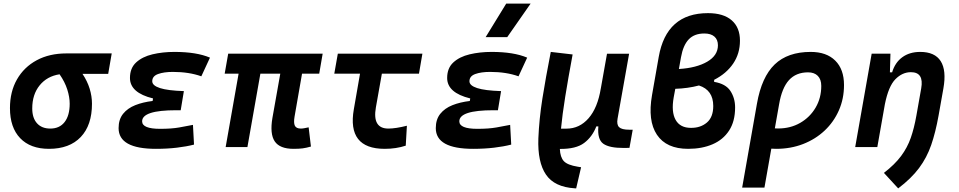

<svg xmlns="http://www.w3.org/2000/svg" viewBox="-20 -815 5313 1064"><path d="M251.5 9.8Q148.4 9.8 91.8 -49.3Q35.2 -108.4 35.2 -215.8Q35.2 -307.1 74.2 -375.2Q113.3 -443.4 183.6 -481.2Q253.9 -519 348.1 -519H599.1L579.6 -405.8H437Q463.9 -365.7 476.8 -323.7Q489.7 -281.7 489.7 -240.2Q489.7 -121.1 427.5 -55.7Q365.2 9.8 251.5 9.8ZM310.1 -403.3Q240.7 -392.6 199.7 -342Q158.7 -291.5 158.7 -213.9Q158.7 -161.1 185.1 -131.8Q211.4 -102.5 258.8 -102.5Q310.1 -102.5 338.1 -138.7Q366.2 -174.8 366.2 -240.2Q366.2 -276.9 352.8 -319.1Q339.4 -361.3 310.1 -403.3Z M844.2 9.8Q637.2 9.8 637.2 -105Q637.2 -153.3 662.1 -184.3Q687 -215.3 729.5 -232.2Q772 -249 825.7 -255.4L828.1 -269.5Q700.2 -300.8 700.2 -382.8Q700.2 -437.5 734.4 -469Q768.6 -500.5 824.7 -513.9Q880.9 -527.3 946.8 -527.3Q1069.3 -527.3 1143.6 -495.6L1095.7 -392.1Q1027.3 -416.5 938 -416.5Q888.2 -416.5 856 -404.8Q823.7 -393.1 823.7 -364.7Q823.7 -340.8 866.5 -326.9Q909.2 -313 999 -310.1L981.4 -204.1H956.1Q767.6 -204.1 767.6 -142.6Q767.6 -101.1 867.7 -101.1Q930.2 -101.1 972.7 -108.6Q1015.1 -116.2 1049.3 -123L1055.2 -13.7Q1013.7 -2.9 960.2 3.4Q906.7 9.8 844.2 9.8Z M1606.9 9.8Q1530.3 9.8 1502.4 -31.7Q1474.6 -73.2 1489.7 -161.6L1533.2 -406.7H1422.9L1351.1 0H1230.5L1302.2 -406.7H1225.1L1244.6 -517.6H1768.1L1749 -406.7H1653.8L1612.3 -168.5Q1606.4 -134.3 1614 -118.4Q1621.6 -102.5 1647.5 -102.5Q1656.2 -102.5 1666.5 -104.5Q1676.8 -106.4 1690.4 -109.4L1703.1 -2.9Q1677.7 4.4 1657.7 7.1Q1637.7 9.8 1606.9 9.8Z M2111.8 9.8Q1902.3 9.8 1940.9 -210L1975.1 -406.7H1832.5L1852.1 -517.6H2320.8L2301.8 -406.7H2096.2L2063 -219.7Q2042.5 -102.5 2132.3 -102.5Q2172.4 -102.5 2234.9 -118.2L2228.5 -7.8Q2175.3 9.8 2111.8 9.8Z M2602.1 9.8Q2395 9.8 2395 -105Q2395 -153.3 2419.9 -184.3Q2444.8 -215.3 2487.3 -232.2Q2529.8 -249 2583.5 -255.4L2585.9 -269.5Q2458 -300.8 2458 -382.8Q2458 -437.5 2492.2 -469Q2526.4 -500.5 2582.5 -513.9Q2638.7 -527.3 2704.6 -527.3Q2827.1 -527.3 2901.4 -495.6L2853.5 -392.1Q2785.2 -416.5 2695.8 -416.5Q2646 -416.5 2613.8 -404.8Q2581.5 -393.1 2581.5 -364.7Q2581.5 -340.8 2624.3 -326.9Q2667 -313 2756.8 -310.1L2739.3 -204.1H2713.9Q2525.4 -204.1 2525.4 -142.6Q2525.4 -101.1 2625.5 -101.1Q2688 -101.1 2730.5 -108.6Q2772.9 -116.2 2807.1 -123L2813 -13.7Q2771.5 -2.9 2718 3.4Q2664.6 9.8 2602.1 9.8ZM2671.4 -609.4 2785.2 -794.9H2920.4L2791 -609.4Z M3172.9 229 3165 228.5Q3052.7 221.7 3005.6 152.6Q2958.5 83.5 2963.4 -48.3Q2967.8 -154.8 2985.8 -269Q3003.9 -383.3 3032.2 -527.3L3153.3 -513.2Q3128.4 -379.4 3112.3 -279.1Q3096.2 -178.7 3088.9 -102.1H3119.1Q3191.4 -102.1 3241.7 -159.7Q3292 -217.3 3309.6 -325.7V-325.2L3343.8 -517.1H3466.3L3402.3 -157.2Q3396.5 -124 3411.1 -110.1Q3425.8 -96.2 3466.3 -96.2H3486.3L3468.3 4.4L3437 4.9Q3356.9 5.4 3323.2 -18.6Q3289.6 -42.5 3295.9 -114.7H3284.7Q3262.2 -56.6 3217 -22.7Q3171.9 11.2 3082.5 10.3Q3084.5 56.2 3104.5 77.9Q3124.5 99.6 3182.1 108.9L3200.2 111.8Z M3793.5 9.8Q3672.9 9.8 3620.6 -68.1Q3568.4 -146 3593.3 -288.1L3630.4 -499.5Q3672.9 -742.2 3903.3 -742.2Q3989.3 -742.2 4034.9 -702.4Q4080.6 -662.6 4080.6 -589.4Q4080.6 -518.1 4043 -462.6Q4005.4 -407.2 3937.5 -372.6V-361.3Q4002 -350.6 4027.8 -310.8Q4053.7 -271 4053.7 -219.7Q4053.7 -142.6 4020.5 -91.6Q3987.3 -40.5 3928.7 -15.4Q3870.1 9.8 3793.5 9.8ZM3853.5 -341.3Q3793 -325.2 3722.2 -322.8L3713.4 -275.4Q3699.2 -194.8 3724.1 -150.6Q3749 -106.4 3809.1 -106.4Q3862.3 -106 3897.5 -136Q3932.6 -166 3932.6 -227.5Q3932.6 -315.9 3853.5 -341.3ZM3742.2 -432.6Q3839.8 -438.5 3899.2 -473.1Q3958.5 -507.8 3958.5 -564Q3958.5 -595.2 3939 -612.3Q3919.4 -629.4 3883.3 -629.4Q3827.6 -629.4 3796.6 -596.7Q3765.6 -564 3753.9 -498Z M4472.7 -527.3Q4560.1 -527.3 4608.6 -479.2Q4657.2 -431.2 4657.2 -343.8Q4657.2 -268.1 4628.9 -203.6Q4600.6 -139.2 4549.8 -91.3Q4499 -43.5 4430.4 -16.8Q4361.8 9.8 4281.2 9.8Q4268.1 9.8 4254.4 8.8L4216.3 224.6H4092.8L4174.8 -240.7Q4200.7 -388.2 4272.9 -457.8Q4345.2 -527.3 4472.7 -527.3ZM4297.4 -236.3 4273.9 -103.5Q4282.7 -103 4292 -103Q4360.4 -103 4414.3 -134Q4468.3 -165 4499.8 -218.5Q4531.2 -272 4531.2 -338.9Q4531.2 -375 4512 -394.5Q4492.7 -414.1 4458 -414.1Q4391.6 -414.1 4352.3 -371.1Q4313 -328.1 4297.4 -236.3Z M4719.2 0 4810.5 -517.6H4914.6L4911.6 -414.1H4923.8Q4939.9 -468.3 4980.2 -497.8Q5020.5 -527.3 5079.6 -527.3Q5160.6 -527.3 5193.1 -476.1Q5225.6 -424.8 5208 -325.2L5181.2 -174.3Q5164.6 -81.5 5140.4 -11.5Q5116.2 58.6 5073.2 116.2Q5030.3 173.8 4957.5 229L4878.4 143.1Q4939 96.2 4973.6 49.6Q5008.3 2.9 5027.1 -50.8Q5045.9 -104.5 5058.1 -173.3L5085 -325.2Q5101.1 -415 5027.8 -415Q4980.5 -415 4942.1 -376.2Q4903.8 -337.4 4883.8 -237.8L4841.8 0Z"/></svg>

Font: Cascadia Code NF SemiBold
Style: Italic
Weight: 600
Italic angle: -10°
Monospace: yes
Designer: Aaron Bell
Foundry: Saja Typeworks
Version: Version 2404.023; ttfautohint (v1.8.4)